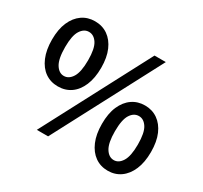

<svg xmlns="http://www.w3.org/2000/svg" viewBox="-155 -966 1261 1194"><g transform="rotate(30 475.5 -369.0)"><path d="M210 -285Q158 -285 118.5 -312.5Q79 -340 56.5 -393Q34 -446 34 -520Q34 -594 56.5 -645.5Q79 -697 118.5 -724.5Q158 -752 210 -752Q263 -752 302.5 -724.5Q342 -697 364.5 -645.5Q387 -594 387 -520Q387 -446 364.5 -393Q342 -340 302.5 -312.5Q263 -285 210 -285ZM210 -360Q246 -360 269.5 -398Q293 -436 293 -520Q293 -603 269.5 -639.5Q246 -676 210 -676Q175 -676 151.5 -639.5Q128 -603 128 -520Q128 -436 151.5 -398Q175 -360 210 -360ZM233 14 636 -752H717L314 14ZM741 14Q689 14 649.5 -14Q610 -42 587.5 -94.5Q565 -147 565 -221Q565 -296 587.5 -347.5Q610 -399 649.5 -426.5Q689 -454 741 -454Q793 -454 832.5 -426.5Q872 -399 894.5 -347.5Q917 -296 917 -221Q917 -147 894.5 -94.5Q872 -42 832.5 -14Q793 14 741 14ZM741 -62Q776 -62 799.5 -100Q823 -138 823 -221Q823 -305 799.5 -341.5Q776 -378 741 -378Q705 -378 681.5 -341.5Q658 -305 658 -221Q658 -138 681.5 -100Q705 -62 741 -62Z"/></g></svg>

Font: Noto Sans HK SemiBold
Style: Regular
Weight: 600
Version: Version 2.004-H2;hotconv 1.0.118;makeotfexe 2.5.65603